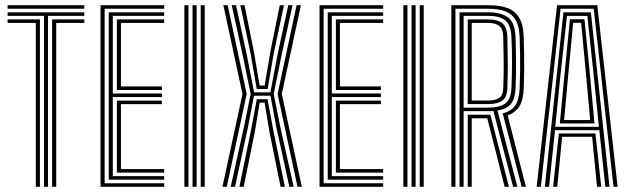

<svg xmlns="http://www.w3.org/2000/svg" viewBox="-20 -716 2409 736"><path d="M148.6 0V-655.2H9.2V-668.8H303.2V-655.2H164.1V0ZM117.3 0V-628.1H9.2V-641.6H133V0ZM179.8 0V-641.6H303.2V-628.1H195.5V0ZM9.2 -682.5V-696H303.2V-682.5Z M365.4 0V-696H609.3V-682.5H381.1V-13.5H609.3V0ZM428.1 -54.4V-330.4H600.6V-316.7H443.6V-67.9H609.3V-54.4ZM396.8 -27.2V-668.8H609.3V-655.2H412.4V-357.6H600.6V-343.9H412.4V-40.8H609.3V-27.2ZM428.1 -371.1V-641.6H609.3V-628.1H443.6V-384.8H600.6V-371.1Z M749.4 0V-696H764.8V0ZM686.7 0V-696H702.4V0ZM718.1 0V-696H733.7V0Z M864.4 0 916.8 -237.2 940.9 -355.8 912 -496.4 868.3 -696H884.7L926.1 -505.1L954 -362H1016.5L1043.6 -505.1L1085 -696H1101.4L1057.7 -496.4L1029.2 -355.8L1052.9 -237.2L1105.7 0H1089.2L1039.3 -228.1L1016.9 -349H953.6L930.5 -228.1L880.9 0ZM897.7 0 942.2 -216.8 964.5 -335.8H1005.6L1027.6 -216.8L1072 0H1055.6L1013.4 -207.9L994.2 -322.8H975.5L956.3 -207.9L914.2 0ZM832.7 0 909.5 -355.8 836.2 -696H852.8L925.6 -355.8L849.3 0ZM1120.4 0 1044.1 -355.8 1116.9 -696H1133.5L1060.2 -355.8L1137 0ZM964.1 -374.9 940.4 -511.9 901.2 -696H917.3L953.1 -519.1L975.2 -388.2H994.5L1016.6 -519.1L1052.5 -696H1068.5L1029.4 -511.9L1006 -374.9Z M1204.9 0V-696H1448.8V-682.5H1220.6V-13.5H1448.8V0ZM1267.6 -54.4V-330.4H1440.1V-316.7H1283.1V-67.9H1448.8V-54.4ZM1236.3 -27.2V-668.8H1448.8V-655.2H1251.9V-357.6H1440.1V-343.9H1251.9V-40.8H1448.8V-27.2ZM1267.6 -371.1V-641.6H1448.8V-628.1H1283.1V-384.8H1440.1V-371.1Z M1588.9 0V-696H1604.3V0ZM1526.2 0V-696H1541.9V0ZM1557.6 0V-696H1573.2V0Z M1710.2 0V-696H1852.3Q1894.6 -696 1924.2 -685.5Q1953.8 -675 1969.9 -648.6Q1986 -622.3 1987.5 -574.8Q1988.7 -540.1 1989.2 -507.3Q1989.6 -474.5 1989.3 -442.1Q1988.9 -409.7 1987.5 -376Q1986 -333.4 1971.7 -309.6Q1957.5 -285.9 1926.2 -273L1996 0H1979.6L1907 -281.4Q1941.8 -290.4 1956.1 -313.1Q1970.3 -335.9 1971.9 -376.4Q1973.2 -410.1 1973.7 -442.6Q1974.1 -475 1973.7 -507.6Q1973.2 -540.2 1971.9 -574.4Q1970.5 -615.8 1956.6 -639.4Q1942.8 -663 1916.8 -672.8Q1890.8 -682.5 1852.3 -682.5H1725.9V0ZM1772.9 0V-276.1H1838Q1843.5 -276.1 1848.9 -276.2Q1854.3 -276.3 1859.7 -276.3L1930.8 0H1914.4L1847.9 -262.6Q1845.6 -262.6 1843.2 -262.6Q1840.9 -262.6 1838.4 -262.6H1788.3V0ZM1741.6 0V-668.8H1852.3Q1899.7 -668.8 1926.9 -649.7Q1954.2 -630.6 1956.2 -573.8Q1958 -524.7 1958.2 -475.4Q1958.5 -426.1 1956.2 -377.1Q1954.4 -336.9 1938.2 -317.5Q1921.9 -298.1 1887 -292.1L1963.3 0H1946.9L1871.2 -290.6Q1866.3 -290.1 1861.2 -290Q1856.1 -289.9 1851.7 -289.9H1757.2V0ZM1757.2 -303.4H1851.7Q1896 -303.4 1917.4 -319.7Q1938.8 -336 1940.5 -377.5Q1942.6 -429 1942.7 -475.1Q1942.8 -521.2 1940.5 -573.2Q1938.7 -620.8 1916.5 -638Q1894.3 -655.2 1852.3 -655.2H1757.2ZM1772.9 -317.1V-641.6H1852.3Q1886.1 -641.6 1904.9 -627.7Q1923.7 -613.7 1924.9 -572.9Q1926.1 -521.6 1926.5 -477.7Q1926.9 -433.9 1924.9 -378Q1923.6 -343.1 1905.4 -330.1Q1887.2 -317.1 1851.7 -317.1ZM1788.3 -330.6H1851.7Q1877.5 -330.6 1892.9 -340Q1908.3 -349.4 1909.2 -378.7Q1911.3 -437.1 1910.8 -479.8Q1910.3 -522.5 1909.2 -572.5Q1908.4 -606.3 1893.1 -617.2Q1877.8 -628.1 1852.3 -628.1H1788.3Z M2037.2 0 2115.3 -696H2269.6L2347.5 0H2331.8L2255.9 -682.4H2128.9L2053.2 0ZM2100.3 0 2122.3 -204.4H2262.5L2284.7 0H2268.6L2249.8 -191.7H2135L2116.1 0ZM2068.6 0 2139.8 -668.7H2245L2316.4 0H2300.4L2277.4 -217H2107.6L2084.6 0ZM2108.4 -229.9H2275.8L2255.7 -428.4L2231.5 -654.9H2153.3L2128.5 -428.4ZM2126 -242.8 2143.7 -428.4 2164.7 -642.2H2220.3L2241.6 -428.4L2258.8 -242.8ZM2142.4 -255.7H2242.4L2226.6 -428.4L2207.8 -628.7H2177.2L2158.2 -428.4Z"/></svg>

Font: Big Shoulders Inline Text SC Thin
Style: Regular
Weight: 100
Designer: Patric King
Foundry: XO Type Co
Version: Version 2.002